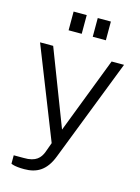

<svg xmlns="http://www.w3.org/2000/svg" viewBox="-134 -817 775 1060"><g transform="rotate(15 254.0 -286.5)"><path d="M112 169C181 169 235 143 269 54L496 -530H425L258 -96L91 -530H16L222 -9L201 49C188 80 166 112 93 110H37V158C37 158 54 169 112 169ZM151 -742V-635H226V-742ZM289 -742V-635H364V-742Z"/></g></svg>

Font: Cheyenne Sans Light
Style: Regular
Weight: 300
Designer: The Public Sans project authors (U.S. Web Design System), Libre Franklin designed by Pablo Impallari and Rodrigo Fuenzal
Foundry: The Cheyenne Sans Project Authors
Version: Version 2.007